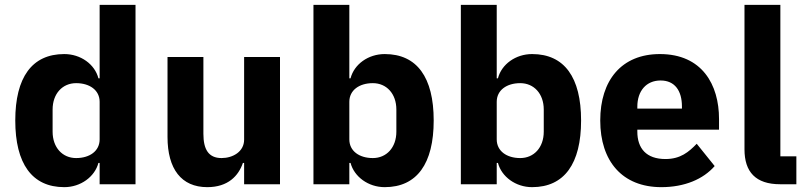

<svg xmlns="http://www.w3.org/2000/svg" viewBox="-20 -760 3325 792"><path d="M391 0H539V-740H391V-437H386C371 -495 313 -537 245 -537C112 -537 43 -441 43 -263C43 -85 112 12 245 12C313 12 371 -31 386 -88H391ZM294 -108C238 -108 197 -151 197 -217V-308C197 -374 238 -417 294 -417C350 -417 391 -388 391 -340V-185C391 -137 350 -108 294 -108Z M987 0H1135V-525H987V-184C987 -134 940 -108 894 -108C840 -108 819 -144 819 -208V-525H671V-195C671 -63 728 12 835 12C921 12 964 -35 982 -88H987Z M1273 0H1421V-88H1426C1441 -31 1499 12 1567 12C1700 12 1769 -85 1769 -263C1769 -441 1700 -537 1567 -537C1499 -537 1441 -495 1426 -437H1421V-740H1273ZM1518 -108C1462 -108 1421 -137 1421 -185V-340C1421 -388 1462 -417 1518 -417C1574 -417 1615 -374 1615 -308V-217C1615 -151 1574 -108 1518 -108Z M1881 0H2029V-88H2034C2049 -31 2107 12 2175 12C2308 12 2377 -85 2377 -263C2377 -441 2308 -537 2175 -537C2107 -537 2049 -495 2034 -437H2029V-740H1881ZM2126 -108C2070 -108 2029 -137 2029 -185V-340C2029 -388 2070 -417 2126 -417C2182 -417 2223 -374 2223 -308V-217C2223 -151 2182 -108 2126 -108Z M2708 12C2804 12 2881 -21 2928 -75L2854 -167C2821 -133 2787 -104 2725 -104C2646 -104 2609 -148 2609 -217V-225H2946V-269C2946 -411 2876 -537 2702 -537C2544 -537 2456 -429 2456 -263C2456 -95 2547 12 2708 12ZM2705 -428C2764 -428 2793 -385 2793 -321V-312H2609V-320C2609 -385 2646 -428 2705 -428Z M3265 0V-115H3199V-740H3051V-144C3051 -51 3097 0 3198 0Z"/></svg>

Font: IBM Plex Sans Thai Looped
Style: Bold
Weight: 700
Designer: Mike Abbink, Paul van der Laan, Pieter van Rosmalen, Ben Mitchell, Mark Frömberg
Foundry: Bold Monday
Version: Version 1.1